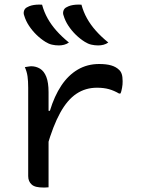

<svg xmlns="http://www.w3.org/2000/svg" viewBox="-20 -834 640 858"><path d="M190 -339H203Q223 -405 254 -451.5Q285 -498 327.5 -523Q370 -548 423 -548Q456 -548 477.5 -541.5Q499 -535 512 -522Q520 -515 524 -503Q528 -491 528 -471Q528 -464 527.5 -456.5Q527 -449 525.5 -442Q524 -435 522.5 -428Q521 -421 518 -416H512Q490 -429 467 -435.5Q444 -442 413 -442Q362 -442 321.5 -415Q281 -388 249 -330Q217 -272 190 -178ZM197 3Q193 3 189 3.5Q185 4 181.5 4Q178 4 173 4Q156 4 143 1Q130 -2 122 -9Q114 -16 110 -25.5Q106 -35 106 -47Q106 -89 106 -129Q106 -169 106 -208.5Q106 -248 106 -287Q106 -326 106 -364.5Q106 -403 106 -442Q106 -472 103 -493Q100 -514 91 -534Q96 -535 100.5 -535.5Q105 -536 110 -537Q115 -538 119 -538Q141 -538 159 -527Q177 -516 187 -490.5Q197 -465 197 -422Q197 -378 197 -335Q197 -292 197 -248.5Q197 -205 197 -162.5Q197 -120 197 -78.5Q197 -37 197 3ZM168 -813Q177 -780 193 -751.5Q209 -723 232.5 -696.5Q256 -670 288 -644Q278 -637 266.5 -634Q255 -631 243 -631Q227 -631 212 -634.5Q197 -638 183 -647Q162 -660 143 -678.5Q124 -697 109.5 -719Q95 -741 88 -765Q84 -775 87.5 -786Q91 -797 102 -802Q111 -807 120.5 -809.5Q130 -812 142.5 -813Q155 -814 168 -813ZM344 -813Q353 -780 369 -751.5Q385 -723 408.5 -696.5Q432 -670 464 -644Q454 -637 442.5 -634Q431 -631 419 -631Q403 -631 388 -634.5Q373 -638 359 -647Q338 -660 319 -678.5Q300 -697 285.5 -719Q271 -741 264 -765Q260 -775 263.5 -786Q267 -797 278 -802Q287 -807 296.5 -809.5Q306 -812 318.5 -813Q331 -814 344 -813Z"/></svg>

Font: Recursive Monospace Casual
Style: Regular
Weight: 400
Version: Version 1.047